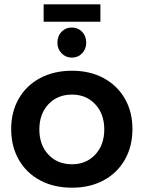

<svg xmlns="http://www.w3.org/2000/svg" viewBox="-20 -868 668 893"><path d="M596 -268Q596 -187 560.5 -125Q525 -63 461.5 -29Q398 5 315 5Q231 5 167 -29Q103 -63 67.5 -125Q32 -187 32 -268Q32 -348 67.5 -409.5Q103 -471 167 -505Q231 -539 315 -539Q398 -539 461.5 -505Q525 -471 560.5 -409.5Q596 -348 596 -268ZM163 -266Q163 -194 205 -149Q247 -104 315 -104Q381 -104 423 -149Q465 -194 465 -266Q465 -338 423 -383Q381 -428 315 -428Q247 -428 205 -383Q163 -338 163 -266ZM381 -669Q381 -640 362 -620Q343 -600 314 -600Q286 -600 266.5 -620Q247 -640 247 -669Q247 -700 266 -720Q285 -740 314 -740Q343 -740 362 -720Q381 -700 381 -669ZM183 -848H447V-767H183Z"/></svg>

Font: Gontserrat Medium
Style: Regular
Weight: 500
Designer: Julieta Ulanovsky
Foundry: Julieta Ulanovsky
Version: Version 6.001